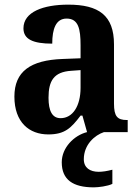

<svg xmlns="http://www.w3.org/2000/svg" viewBox="-20 -569 600 827"><path d="M188 10C259 10 286 -17 327 -71H335L355 0C299 14 246 67 246 130C246 205 294 238 384 238C404 238 444 233 464 223V162C441 168 422 171 405 171C368 171 341 154 341 117C341 54 388 13 428 0H530V-52H527C485 -52 471 -68 471 -123V-378C471 -503 405 -549 274 -549C167 -549 81 -518 81 -447C81 -400 122 -381 205 -381C205 -445 221 -489 267 -489C318 -489 327 -444 327 -374V-318L250 -315C111 -310 42 -261 42 -153C42 -42 106 10 188 10ZM241 -60C205 -60 189 -91 189 -148C189 -221 212 -259 286 -264L327 -267V-191C327 -112 293 -60 241 -60Z"/></svg>

Font: Noto Serif Tamil SemiCondensed
Style: Bold
Weight: 700
Width: 4
Designer: Indian Type Foundry, Tom Grace, and the Monotype Design Team
Foundry: Monotype Imaging Inc.
Version: Version 2.004